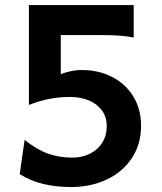

<svg xmlns="http://www.w3.org/2000/svg" viewBox="-20 -733 645 765"><path d="M95.2 -712.9H512.7V-583.5Q466.8 -593.3 383.3 -593.3H222.2V-437Q235.4 -443.4 259.5 -448.7Q283.7 -454.1 305.2 -454.1Q372.6 -454.1 426.5 -426.5Q480.5 -398.9 511.2 -348.6Q542 -298.3 542 -231.9Q542 -157.7 504.9 -102.3Q467.8 -46.9 404.3 -17.3Q340.8 12.2 263.7 12.2Q203.6 12.2 153.1 0.2Q102.5 -11.7 58.6 -39.1L78.1 -175.8Q126 -137.2 170.9 -121.1Q215.8 -105 268.6 -105Q307.1 -105 338.4 -120.6Q369.6 -136.2 387.5 -164.6Q405.3 -192.9 405.3 -229.5Q405.3 -267.6 385.5 -293.9Q365.7 -320.3 332.5 -333.5Q299.3 -346.7 258.8 -346.7Q218.3 -346.7 178.7 -339.4Q139.2 -332 95.2 -314.9Z"/></svg>

Font: Lesson One
Style: Bold
Weight: 700
Designer: But Ko, Victor Gaultney, Annie Olsen, Julie Remington, Don Collingsworth, Eric Hays, Becca Hirsbrunner
Version: Version 1.100